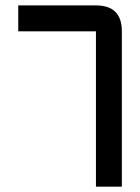

<svg xmlns="http://www.w3.org/2000/svg" viewBox="-20 -704 528 724"><path d="M439.5 -585.9V0H341.8V-585.9H48.8V-683.6H341.8Q439.5 -683.6 439.5 -585.9Z"/></svg>

Font: BabelStone Runic Berhtwald
Style: Regular
Weight: 400
Designer: Andrew West
Foundry: BabelStone
Version: Version 7.004;November 9, 2023